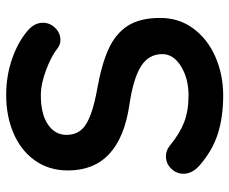

<svg xmlns="http://www.w3.org/2000/svg" viewBox="-82 -668 760 637"><g transform="rotate(-90 298.5 -350.0)"><path d="M67 -69Q40 -93 40 -122Q40 -145 57 -162.5Q74 -180 98 -180Q117 -180 132 -168Q172 -135 210 -120Q248 -105 300 -105Q356 -105 396.5 -130Q437 -155 437 -192Q437 -237 397 -262.5Q357 -288 270 -301Q51 -333 51 -505Q51 -568 84 -614.5Q117 -661 174 -685.5Q231 -710 301 -710Q364 -710 419.5 -691Q475 -672 512 -641Q541 -618 541 -588Q541 -565 524 -547.5Q507 -530 484 -530Q469 -530 457 -539Q431 -560 384.5 -577.5Q338 -595 301 -595Q238 -595 203.5 -571.5Q169 -548 169 -510Q169 -467 204.5 -445Q240 -423 316 -409Q402 -394 453.5 -370.5Q505 -347 531 -306.5Q557 -266 557 -199Q557 -136 521.5 -88.5Q486 -41 427 -15.5Q368 10 300 10Q228 10 172 -8Q116 -26 67 -69Z"/></g></svg>

Font: Quicksand
Style: Bold
Weight: 700
Version: Version 3.000